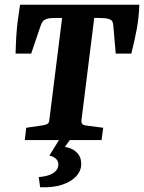

<svg xmlns="http://www.w3.org/2000/svg" viewBox="-20 -593 610 813"><path d="M85 0 91 -52 160 -62Q171 -64 179.5 -67.5Q188 -71 189 -86L243 -517H223Q210 -517 198 -516.5Q186 -516 175 -512Q165 -508 160.5 -501.5Q156 -495 152 -484L112 -366H46Q47 -407 49 -439.5Q51 -472 55 -503.5Q59 -535 65 -573H570Q568 -518 559 -469.5Q550 -421 536 -366H470L460 -482Q459 -495 456 -501.5Q453 -508 442 -512Q435 -515 423 -516Q411 -517 397 -517H379L325 -85Q324 -74 328 -68.5Q332 -63 348 -61L417 -52L410 0ZM286 -15 255 29Q287 34 305.5 53Q324 72 324 101Q324 130 302.5 153.5Q281 177 242 189.5Q203 202 150 200L144 157Q187 153 207 139Q227 125 227 103Q227 88 216 78.5Q205 69 189 66L239 -15Z"/></svg>

Font: Rasa
Style: Italic
Weight: 400
Italic angle: -7.10001°
Designer: Anna Giedrys (Yrsa+Rasa design), David Brezina (Yrsa art-direction, Rasa art-direction, design)
Foundry: Rosetta Type Foundry
Version: Version 2.004